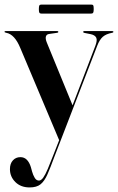

<svg xmlns="http://www.w3.org/2000/svg" viewBox="-25 -575 516 840"><path d="M295 -108 236 43.5 64 -364.5Q51.5 -395 36.2 -411.5Q21 -428 2.5 -431.5Q-2.5 -432.5 -3.8 -433.5Q-5 -434.5 -5 -436Q-5 -438 -3.8 -438.5Q-2.5 -439 -0.5 -439H225.5Q228 -439 229 -438.2Q230 -437.5 230 -435.5Q230 -433.5 228.8 -432.8Q227.5 -432 225 -431.5L190.5 -426.5Q178.5 -425 175.8 -415.2Q173 -405.5 180 -388.5ZM207.5 105.5 254.5 -14.5 261 -32 392 -374Q401.5 -399 396 -410.2Q390.5 -421.5 372 -425.5L344.5 -431Q341.5 -432 340.2 -432.8Q339 -433.5 339 -435Q339 -437.5 340.2 -438.2Q341.5 -439 343.5 -439H466Q468.5 -439 469.8 -438.2Q471 -437.5 471 -435.5Q471 -434 470 -433Q469 -432 465.5 -431.5Q439 -426.5 424.8 -414Q410.5 -401.5 400 -374L212.5 112Q195.5 158.5 182.5 188Q169.5 217.5 152.5 231.2Q135.5 245 104.5 245Q66 245 42.2 221.5Q18.5 198 18.5 165Q18.5 140.5 31.5 126.5Q44.5 112.5 64 112.5Q81 112.5 92.2 123.8Q103.5 135 110 156L115.5 176Q119.5 190.5 126.8 202.8Q134 215 145.5 215Q155 215 164.2 202Q173.5 189 183.8 164.5Q194 140 207.5 105.5ZM145 -535Q145 -547.5 147.2 -551.2Q149.5 -555 156.5 -555H373.5Q380.5 -555 382.8 -551.8Q385 -548.5 385 -535.5Q385 -524 382.8 -519.8Q380.5 -515.5 373.5 -515.5H156.5Q149.5 -515.5 147.2 -519.5Q145 -523.5 145 -535Z"/></svg>

Font: Fraunces 120pt SemiBold
Style: Regular
Weight: 600
Version: Version 1.000;[b76b70a41]